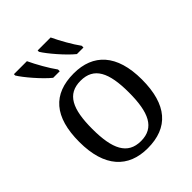

<svg xmlns="http://www.w3.org/2000/svg" viewBox="-218 -885 1013 1013"><g transform="rotate(-45 288.5 -378.0)"><path d="M374 -606H423V-619C395 -657 359 -721 338 -766H241V-756C262 -721 329 -642 374 -606ZM197 -606H246V-619C218 -657 182 -721 161 -766H64V-756C85 -721 152 -642 197 -606ZM287 10C441 10 522 -81 522 -269C522 -456 434 -546 290 -546C135 -546 55 -456 55 -269C55 -81 143 10 287 10ZM289 -42C189 -42 152 -120 152 -269C152 -418 188 -493 288 -493C388 -493 425 -418 425 -269C425 -120 389 -42 289 -42Z"/></g></svg>

Font: Noto Serif
Style: Regular
Weight: 400
Designer: Monotype Design Team
Foundry: Monotype Imaging Inc.
Version: Version 2.015